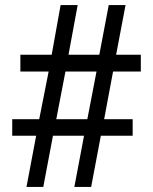

<svg xmlns="http://www.w3.org/2000/svg" viewBox="-20 -734 601 754"><path d="M84 0 122 -201H28V-266H134L171 -453H60V-519H183L218 -714H285L249 -519H370L407 -714H473L436 -519H533V-453H424L389 -266H501V-201H376L338 0H272L310 -201H188L150 0ZM201 -266H323L359 -453H237Z"/></svg>

Font: Noto Serif Hentaigana SemiBold
Style: Regular
Weight: 600
Designer: Kazuhiro Yamada
Foundry: nipponia
Version: Version 1.000; ttfautohint (v1.8.4.7-5d5b)